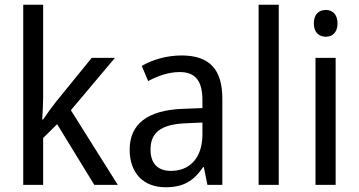

<svg xmlns="http://www.w3.org/2000/svg" viewBox="-20 -780 1514 810"><path d="M162 -370V-760H78V0H162V-198L221 -256L378 0H477L279 -315L465 -536H367L215 -349C199 -329 174 -294 162 -276H158C160 -305 162 -343 162 -370Z M746 -546C682 -546 623 -528 578 -502L605 -438C647 -460 691 -476 738 -476C801 -476 834 -443 834 -357V-324L754 -321C602 -316 527 -256 527 -149C527 -49 586 10 678 10C755 10 797 -17 837 -75H840L855 0H918V-364C918 -486 865 -546 746 -546ZM766 -260 834 -263V-213C834 -111 778 -59 701 -59C649 -59 615 -87 615 -149C615 -218 655 -256 766 -260Z M1156 0V-760H1071V0Z M1355 -738C1325 -738 1304 -720 1304 -681C1304 -644 1325 -625 1355 -625C1383 -625 1404 -644 1404 -681C1404 -719 1383 -738 1355 -738ZM1396 -536H1311V0H1396Z"/></svg>

Font: Noto Sans Ethiopic SemiCondensed
Style: Regular
Weight: 400
Width: 4
Designer: Monotype Design Team
Foundry: Monotype Imaging Inc.
Version: Version 2.102